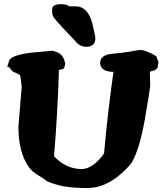

<svg xmlns="http://www.w3.org/2000/svg" viewBox="-20 -906 806 937"><path d="M445.3 -719.7Q445.3 -677.7 400.4 -677.7Q375 -677.7 356.9 -695.3Q252 -805.7 243.7 -818.8Q235.4 -832 235.1 -840.1Q234.9 -848.1 234.4 -859.4V-860.4Q234.4 -885.7 279.3 -885.7H281.7Q306.6 -884.8 316.4 -875.5Q325.7 -875 349.1 -875Q410.6 -875 431.6 -787.1Q445.3 -730.5 445.3 -719.7ZM69.8 -287.1 85.9 -481Q80.6 -532.2 78.6 -536.6Q75.7 -542.5 64 -547.4Q52.2 -552.2 46.9 -554.7Q34.2 -561.5 25.4 -578.6H15.1L25.9 -613.3Q43.5 -638.7 136.2 -649.4L231 -658.2H239.7L242.2 -656.2Q290 -647.5 298.3 -594.7L292.5 -571.3L267.6 -564.5Q261.2 -352.5 243.7 -143.6Q301.8 -81.1 377.9 -81.1Q433.1 -81.1 487.8 -156.7Q505.4 -356.9 533.7 -555.2Q472.7 -555.7 468.8 -596.2V-599.6Q468.8 -637.7 527.8 -643.6Q581.1 -648.4 607.9 -653.3Q653.3 -662.1 665.8 -662.1Q678.2 -662.1 695.1 -655Q711.9 -647.9 717.5 -645.5Q723.1 -643.1 727.5 -640.6Q736.8 -635.7 743.2 -630.4L753.4 -603.5L749.5 -578.1Q741.7 -563 728 -561Q711.4 -558.6 711.4 -552.2V-551.8L712.9 -490.2Q711.9 -465.8 686.8 -323.2Q661.6 -180.7 625 -116.7Q613.3 -96.2 573.7 -60.5Q494.1 11.7 406.2 11.7Q315.4 11.7 264.9 -2.4Q214.4 -16.6 203.9 -25.6Q193.4 -34.7 165 -51.5Q136.7 -68.4 121.6 -89.4Q69.8 -162.1 69.8 -287.1Z"/></svg>

Font: Drukaatie burti
Style: Heavy
Weight: 800
Version: Version 0.14